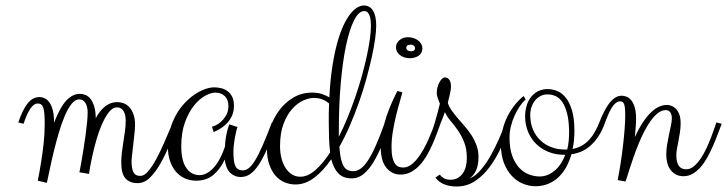

<svg xmlns="http://www.w3.org/2000/svg" viewBox="-20 -680 2621 692"><path d="M45.9 -238.8Q61.5 -284.7 79.6 -307.4Q97.7 -330.1 122.1 -330.1Q132.8 -330.1 142.3 -325.2Q151.9 -320.3 159.2 -309.3Q166.5 -298.3 170.7 -280.8Q174.8 -263.2 174.8 -237.8Q196.8 -293.9 219.2 -317.9Q241.7 -341.8 268.1 -341.8Q277.8 -341.8 287.8 -337.9Q297.9 -334 305.9 -324Q314 -314 319.3 -296.9Q324.7 -279.8 325.2 -253.9Q338.4 -279.8 358.2 -295.9Q377.9 -312 401.9 -312Q413.6 -312 425.3 -307.9Q437 -303.7 446 -293.9Q455.1 -284.2 460.9 -268.3Q466.8 -252.4 466.8 -229Q466.8 -222.2 465.8 -211.2Q464.8 -200.2 463.4 -187Q461.9 -173.8 460.4 -160.2Q459 -146.5 457.5 -134.5Q456.1 -122.6 455.1 -113.5Q454.1 -104.5 454.1 -101.1Q454.1 -72.3 460.9 -59.1Q467.8 -45.9 485.8 -45.9Q499.5 -45.9 513.7 -62.3Q527.8 -78.6 542.5 -105.5Q557.1 -132.3 572.3 -167Q587.4 -201.7 603 -238.8L622.1 -233.9Q607.9 -200.2 592.8 -162.6Q577.6 -125 559.8 -93.3Q542 -61.5 521.5 -40.8Q501 -20 476.1 -20Q447.3 -20 432.1 -37.1Q417 -54.2 417 -94.2Q417 -111.8 419.4 -131.6Q421.9 -151.4 425 -171.1Q428.2 -190.9 430.7 -209.7Q433.1 -228.5 433.1 -244.1Q433.1 -252.9 431.6 -261.7Q430.2 -270.5 426.5 -277.6Q422.9 -284.7 416.7 -288.8Q410.6 -293 400.9 -293Q388.7 -293 377.4 -281.2Q366.2 -269.5 356 -250Q345.7 -230.5 336.9 -205.3Q328.1 -180.2 321.3 -153.6Q314.5 -127 309.1 -100.8Q303.7 -74.7 300.8 -53.2L266.1 -59.1Q266.1 -59.1 268.6 -71Q271 -83 274.2 -101.8Q277.3 -120.6 281.2 -144.3Q285.2 -168 288.3 -191.9Q291.5 -215.8 293.7 -237.8Q295.9 -259.8 295.9 -274.9Q295.9 -295.4 288.1 -308.6Q280.3 -321.8 265.1 -321.8Q251 -321.8 238 -305.7Q225.1 -289.6 213.9 -263.4Q202.6 -237.3 192.9 -204.3Q183.1 -171.4 174.8 -137.9Q166.5 -104.5 160.2 -73.7Q153.8 -43 148.9 -21L116.2 -28.8Q123 -62.5 128.4 -97.2Q133.3 -127 137.2 -162.6Q141.1 -198.2 141.1 -231.9Q141.1 -253.4 140.1 -267.8Q139.2 -282.2 136.2 -291Q133.3 -299.8 128.2 -303.5Q123 -307.1 115.2 -307.1Q103 -307.1 90.3 -289.6Q77.6 -272 64.9 -233.9Z M979 -233.9Q959 -179.7 942.6 -143.1Q926.3 -106.4 910.9 -84Q895.5 -61.5 880.4 -51.8Q865.2 -42 847.2 -42Q825.2 -42 809.6 -57.4Q793.9 -72.8 790 -105Q774.4 -71.3 749.5 -50Q724.6 -28.8 687 -28.8Q667 -28.8 648.7 -36.1Q630.4 -43.5 616.2 -58.8Q602.1 -74.2 593.5 -97.7Q585 -121.1 585 -152.8Q585 -185.1 593 -213.4Q601.1 -241.7 614.3 -265.4Q627.4 -289.1 644.8 -307.6Q662.1 -326.2 680.7 -338.9Q699.2 -351.6 717.8 -358.4Q736.3 -365.2 752 -365.2Q765.6 -365.2 778.3 -361.8Q791 -358.4 801 -350.8Q811 -343.3 817.1 -330.6Q823.2 -317.9 823.2 -298.8Q823.2 -276.4 814.7 -259.8Q806.2 -243.2 794.2 -231.9Q782.2 -220.7 769.8 -213.9Q757.3 -207 750 -204.1L744.1 -223.1Q745.6 -223.1 755.1 -227.1Q764.6 -231 775.1 -240Q785.6 -249 794.4 -263.2Q803.2 -277.3 803.2 -297.9Q803.2 -321.3 790 -333.7Q776.9 -346.2 756.3 -346.2Q740.7 -346.2 719.7 -335Q698.7 -323.7 679.4 -299.8Q660.2 -275.9 646.7 -239.3Q633.3 -202.6 633.3 -151.9Q633.3 -101.6 651.1 -75.2Q668.9 -48.8 699.2 -48.8Q714.4 -48.8 728.3 -57.4Q742.2 -65.9 753.9 -80.1Q765.6 -94.2 774.9 -113Q784.2 -131.8 791 -151.9Q791 -167.5 794.7 -188.7Q798.3 -210 806.2 -231.9L835.9 -222.2Q833.5 -215.8 831.1 -205.6Q828.6 -195.3 826.4 -183.1Q824.2 -170.9 822.8 -158Q821.3 -145 821.3 -132.8Q821.3 -94.7 828.9 -80.3Q836.4 -65.9 855 -65.9Q865.7 -65.9 876.2 -73.7Q886.7 -81.5 898.9 -101.1Q911.1 -120.6 925.8 -154.1Q940.4 -187.5 960 -238.8Z M1105 -346.2Q1126.5 -346.2 1141.8 -340.6Q1157.2 -335 1167 -329.1Q1170.4 -393.1 1178.2 -442.6Q1186 -492.2 1196.5 -529.1Q1207 -565.9 1219.2 -591.1Q1231.4 -616.2 1244.1 -631.6Q1256.8 -647 1268.8 -653.6Q1280.8 -660.2 1291 -660.2Q1313 -660.2 1324.5 -641.6Q1335.9 -623 1335.9 -586.9Q1335.9 -567.9 1331.8 -538.3Q1327.6 -508.8 1319.6 -472.4Q1311.5 -436 1300 -394.5Q1288.6 -353 1273.7 -311Q1258.8 -269 1241.2 -228Q1223.6 -187 1203.1 -150.9Q1205.1 -123 1209.2 -106Q1213.4 -88.9 1219.7 -79.3Q1226.1 -69.8 1234.4 -66.4Q1242.7 -63 1252.9 -63Q1267.1 -63 1280.3 -72.5Q1293.5 -82 1307.1 -103Q1320.8 -124 1335.4 -157.5Q1350.1 -190.9 1367.2 -238.8L1386.2 -233.9Q1372.1 -196.3 1357.9 -160.9Q1343.8 -125.5 1327.4 -97.9Q1311 -70.3 1291.5 -53.7Q1272 -37.1 1247.1 -37.1Q1216.3 -37.1 1199.2 -55.4Q1182.1 -73.7 1173.8 -106Q1145.5 -64.5 1113 -39.8Q1080.6 -15.1 1044.9 -15.1Q1024.9 -15.1 1006.3 -22.7Q987.8 -30.3 973.6 -46.1Q959.5 -62 950.7 -86.7Q941.9 -111.3 941.9 -146Q941.9 -182.1 953.4 -217.8Q964.8 -253.4 986.1 -282Q1007.3 -310.5 1037.4 -328.4Q1067.4 -346.2 1105 -346.2ZM1062 -43Q1089.4 -43 1116.9 -67.1Q1144.5 -91.3 1169.9 -130.9Q1167 -153.8 1166 -179.7Q1165 -205.6 1165 -234.9Q1165 -253.4 1165 -271.7Q1165 -290 1166 -307.1Q1163.6 -309.1 1158.9 -312.5Q1154.3 -315.9 1147.2 -319.3Q1140.1 -322.8 1131.1 -325Q1122.1 -327.1 1110.8 -327.1Q1094.2 -327.1 1073.2 -317.9Q1052.2 -308.6 1033.4 -287.8Q1014.6 -267.1 1002 -233.9Q989.3 -200.7 989.3 -152.8Q989.3 -129.9 994.4 -109.9Q999.5 -89.8 1009 -75Q1018.6 -60.1 1032 -51.5Q1045.4 -43 1062 -43ZM1316.9 -586.9Q1316.9 -594.2 1316.2 -603.5Q1315.4 -612.8 1313 -620.8Q1310.5 -628.9 1305.9 -634.5Q1301.3 -640.1 1293 -640.1Q1272.9 -640.1 1256.1 -606.9Q1239.3 -573.7 1227.1 -515.4Q1214.8 -457 1208 -378.4Q1201.2 -299.8 1201.2 -209V-187Q1217.8 -219.7 1232.9 -256.8Q1248 -293.9 1261 -331.5Q1273.9 -369.1 1284.2 -406.2Q1294.4 -443.4 1301.8 -476.8Q1309.1 -510.3 1313 -538.6Q1316.9 -566.9 1316.9 -586.9Z M1423.3 -50.8Q1392.6 -50.8 1372.3 -75.7Q1352.1 -100.6 1352.1 -150.9Q1352.1 -184.1 1365.5 -235.6Q1378.9 -287.1 1412.1 -352.1L1430.2 -347.2Q1427.2 -334.5 1420.7 -312.5Q1414.1 -290.5 1407.5 -263.4Q1400.9 -236.3 1396 -206.8Q1391.1 -177.2 1391.1 -149.9Q1391.1 -127 1394.5 -112.5Q1397.9 -98.1 1403.6 -90.1Q1409.2 -82 1416.7 -79.1Q1424.3 -76.2 1433.1 -76.2Q1447.3 -76.2 1460 -85Q1472.7 -93.8 1484.1 -108.2Q1495.6 -122.6 1505.6 -140.4Q1515.6 -158.2 1523.7 -176.3Q1531.7 -194.3 1538.1 -210.7Q1544.4 -227.1 1548.3 -238.8L1567.4 -233.9Q1562 -219.2 1554.9 -200Q1547.9 -180.7 1538.8 -160.2Q1529.8 -139.6 1518.6 -120.1Q1507.3 -100.6 1493.2 -85.2Q1479 -69.8 1461.7 -60.3Q1444.3 -50.8 1423.3 -50.8ZM1502.4 -505.9Q1502.4 -488.8 1489.3 -479.5Q1476.1 -470.2 1456.1 -470.2Q1445.8 -470.2 1436.8 -473.4Q1427.7 -476.6 1421.1 -481.7Q1414.6 -486.8 1410.9 -493.9Q1407.2 -501 1407.2 -508.8Q1407.2 -525.4 1420.2 -535.6Q1433.1 -545.9 1450.2 -545.9Q1462.4 -545.9 1472.2 -542.2Q1481.9 -538.6 1488.8 -532.7Q1495.6 -526.9 1499 -519.8Q1502.4 -512.7 1502.4 -505.9ZM1476.1 -505.9Q1476.1 -510.7 1471.9 -514.9Q1467.8 -519 1459.5 -519Q1444.3 -519 1444.3 -507.8Q1444.3 -502.4 1449 -498.8Q1453.6 -495.1 1461.4 -495.1Q1468.8 -495.1 1472.4 -498.3Q1476.1 -501.5 1476.1 -505.9Z M1583.5 -275.9Q1578.1 -261.7 1573 -248Q1567.9 -234.4 1561.8 -220.7Q1555.7 -207 1547.4 -193.8Q1539.1 -180.7 1527.3 -167L1523.4 -170.9Q1536.1 -201.7 1545.9 -233.9Q1555.7 -266.1 1565.4 -306.2Q1563 -313 1561 -317.9Q1559.1 -322.8 1557.6 -326.9Q1556.2 -331.1 1555.2 -335.7Q1554.2 -340.3 1554.2 -346.2Q1554.2 -354 1556.4 -363.5Q1558.6 -373 1562.7 -381.3Q1566.9 -389.6 1572.3 -395.3Q1577.6 -400.9 1583.5 -400.9Q1590.3 -400.9 1594.5 -397.7Q1598.6 -394.5 1601.1 -389.6Q1603.5 -384.8 1604.5 -379.4Q1605.5 -374 1605.5 -369.1Q1605.5 -361.8 1603.8 -352.3Q1602.1 -342.8 1599.9 -333.7Q1597.7 -324.7 1595.9 -317.9Q1594.2 -311 1594.2 -309.1Q1598.1 -295.9 1607.7 -282.2Q1617.2 -268.6 1629.4 -254.4Q1641.6 -240.2 1655 -224.9Q1668.5 -209.5 1679.4 -192.4Q1690.4 -175.3 1697.5 -156Q1704.6 -136.7 1704.6 -115.2Q1704.6 -84.5 1695.6 -65.4Q1686.5 -46.4 1671.4 -36.1Q1693.4 -44.9 1712.6 -67.4Q1731.9 -89.8 1748.3 -118.9Q1764.6 -147.9 1778.6 -179.7Q1792.5 -211.4 1803.2 -238.8L1822.3 -233.9Q1805.7 -191.4 1787.1 -150.9Q1768.6 -110.4 1745.1 -78.6Q1721.7 -46.9 1692.1 -27.3Q1662.6 -7.8 1624.5 -7.8Q1614.3 -7.8 1603.8 -9.5Q1593.3 -11.2 1583.3 -14.9Q1573.2 -18.6 1564.5 -24.9Q1555.7 -31.2 1549.3 -40L1565.4 -50.8Q1569.8 -43.9 1579.1 -38.1Q1588.4 -32.2 1603.5 -32.2Q1618.2 -32.2 1629.2 -38.3Q1640.1 -44.4 1647.7 -54.9Q1655.3 -65.4 1658.9 -79.6Q1662.6 -93.8 1662.6 -109.9Q1662.6 -143.1 1653.1 -167Q1643.6 -190.9 1630.6 -209.7Q1617.7 -228.5 1604.2 -244.1Q1590.8 -259.8 1583.5 -275.9Z M1925.3 -43.9Q1952.6 -43.9 1977.8 -64Q2002.9 -84 2017.1 -122.1H2013.2Q1982.9 -122.1 1957.3 -132.3Q1931.6 -142.6 1912.8 -160.9Q1894 -179.2 1883.3 -204.8Q1872.6 -230.5 1872.6 -261.2Q1872.6 -278.3 1877.2 -295.9Q1881.8 -313.5 1891.6 -327.4Q1901.4 -341.3 1917 -350.1Q1932.6 -358.9 1954.1 -358.9Q1971.7 -358.9 1988.8 -351.8Q2005.9 -344.7 2019.5 -327.6Q2033.2 -310.5 2041.7 -281.5Q2050.3 -252.4 2050.3 -208Q2050.3 -191.4 2048.8 -175Q2047.4 -158.7 2043.5 -143.1Q2062.5 -146.5 2077.4 -155.3Q2092.3 -164.1 2103.8 -176.5Q2115.2 -189 2124 -204.8Q2132.8 -220.7 2140.1 -238.8L2159.2 -233.9Q2148.9 -206.1 2135.5 -186.5Q2122.1 -167 2106.7 -153.8Q2091.3 -140.6 2074.5 -133.5Q2057.6 -126.5 2039.6 -124Q2032.7 -100.1 2021.5 -79.1Q2010.3 -58.1 1994.1 -42.5Q1978 -26.9 1956.8 -17.8Q1935.5 -8.8 1909.2 -8.8Q1887.2 -8.8 1865 -17.8Q1842.8 -26.9 1825 -45.7Q1807.1 -64.5 1796.1 -93Q1785.2 -121.6 1785.2 -161.1Q1785.2 -187 1791.3 -211.9Q1797.4 -236.8 1808.3 -259Q1819.3 -281.2 1834.5 -300.5Q1849.6 -319.8 1867.2 -334L1874.5 -321.8Q1863.3 -311.5 1853 -296.4Q1842.8 -281.2 1834.5 -262.9Q1826.2 -244.6 1821.3 -224.4Q1816.4 -204.1 1816.4 -184.1Q1816.4 -144.5 1826.4 -117.7Q1836.4 -90.8 1852.1 -74.5Q1867.7 -58.1 1887.2 -51Q1906.7 -43.9 1925.3 -43.9ZM1953.1 -339.8Q1939.9 -339.8 1928.7 -334.2Q1917.5 -328.6 1909.2 -318.8Q1900.9 -309.1 1896 -295.4Q1891.1 -281.7 1891.1 -265.1Q1891.1 -236.3 1900.9 -213.4Q1910.6 -190.4 1927.5 -174.3Q1944.3 -158.2 1966.8 -149.7Q1989.3 -141.1 2015.1 -141.1H2024.4Q2028.3 -156.2 2029.8 -172.9Q2031.2 -189.5 2031.2 -209Q2030.3 -246.6 2023.7 -271.7Q2017.1 -296.9 2006.8 -312Q1996.6 -327.1 1982.7 -333.5Q1968.8 -339.8 1953.1 -339.8Z M2140.1 -238.8Q2147.5 -257.8 2156 -275.1Q2164.6 -292.5 2174.3 -305.7Q2184.1 -318.8 2195.6 -326.9Q2207 -335 2221.2 -335Q2228 -335 2236.8 -332Q2245.6 -329.1 2253.7 -320.3Q2261.7 -311.5 2267.1 -294.9Q2272.5 -278.3 2272.5 -251Q2272.5 -236.8 2271 -219.7Q2269.5 -202.6 2268.1 -186Q2283.2 -218.3 2298.1 -240.5Q2313 -262.7 2327.4 -276.1Q2341.8 -289.6 2356 -295.7Q2370.1 -301.8 2384.3 -301.8Q2390.6 -301.8 2399.2 -298.8Q2407.7 -295.9 2415.3 -288.6Q2422.9 -281.2 2428 -268.6Q2433.1 -255.9 2433.1 -235.8Q2433.1 -219.7 2430.7 -203.6Q2428.2 -187.5 2425.3 -172.4Q2422.4 -157.2 2419.9 -143.8Q2417.5 -130.4 2417.5 -120.1Q2417.5 -95.7 2426.3 -82.8Q2435.1 -69.8 2453.1 -69.8Q2467.8 -69.8 2481 -80.8Q2494.1 -91.8 2505.6 -108.9Q2517.1 -126 2526.6 -146.5Q2536.1 -167 2543.2 -185.8Q2550.3 -204.6 2555.2 -219Q2560.1 -233.4 2562 -238.8L2581.1 -233.9Q2574.2 -216.8 2566.7 -196Q2559.1 -175.3 2549.8 -154.3Q2540.5 -133.3 2529.8 -113.5Q2519 -93.8 2505.9 -78.6Q2492.7 -63.5 2477.3 -54.2Q2461.9 -44.9 2443.4 -44.9Q2427.7 -44.9 2416.3 -51Q2404.8 -57.1 2397 -67.4Q2389.2 -77.6 2385.3 -91.8Q2381.3 -106 2381.3 -122.1Q2381.3 -140.1 2384.5 -159.2Q2387.7 -178.2 2391.4 -195.8Q2395 -213.4 2398.2 -228.3Q2401.4 -243.2 2401.4 -252.9Q2401.4 -268.1 2395.5 -275.6Q2389.6 -283.2 2379.4 -283.2Q2365.2 -283.2 2351.8 -272.9Q2338.4 -262.7 2325.9 -245.6Q2313.5 -228.5 2302.2 -206.5Q2291 -184.6 2281.5 -161.4Q2272 -138.2 2263.9 -115.2Q2255.9 -92.3 2250 -73.7Q2244.1 -55.2 2240 -42.2Q2235.8 -29.3 2234.4 -25.9L2206.1 -30.8Q2211.9 -59.6 2216.8 -91.6Q2221.7 -123.5 2225.3 -154.5Q2229 -185.5 2231.2 -213.9Q2233.4 -242.2 2233.4 -264.2Q2233.4 -293.9 2229.5 -304.4Q2225.6 -314.9 2215.3 -314.9Q2206.5 -314.9 2198.7 -308.3Q2190.9 -301.8 2184.3 -290.8Q2177.7 -279.8 2171.4 -265.1Q2165 -250.5 2159.2 -233.9Z"/></svg>

Font: Clicker Script
Style: Regular
Weight: 400
Designer: Astigmatic (AOETI)
Foundry: Astigmatic (AOETI)
Version: Version 1.000